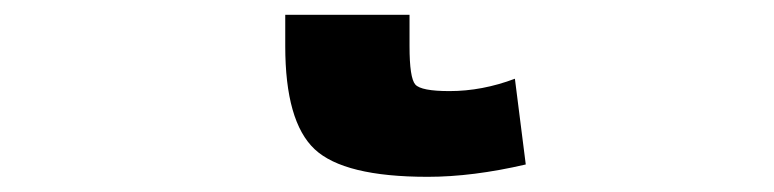

<svg xmlns="http://www.w3.org/2000/svg" viewBox="-20 27 1040 258"><path d="M530.3 88.9Q530.3 131.8 538.1 140.6Q545.9 149.4 584 149.4Q627.9 149.4 671.9 132.8L686.5 248Q615.2 264.6 554.7 264.6Q442.4 264.6 402.8 227.5Q363.3 190.4 363.3 88.9V46.9H530.3Z"/></svg>

Font: GenEi Gothic M Heavy
Style: Regular
Weight: 800
Designer: o_tamon (Modified); [Source Han Sans]
Ryoko NISHIZUKA  (kana & ideographs); Paul D. Hunt (Latin, Greek & Cyrillic); Wenl
Version: Version 1.1a;Original Version 1.004